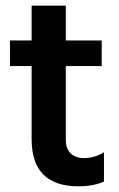

<svg xmlns="http://www.w3.org/2000/svg" viewBox="-20 -649 419 674"><path d="M211 -417V-159Q211 -127 228 -110.5Q245 -94 275 -94Q313 -94 345 -115V-12Q310 5 255 5Q91 5 91 -161V-417H15V-507H91V-629H211V-507H337V-417Z"/></svg>

Font: Hind SemiBold
Style: Regular
Weight: 600
Designer: Manushi Parikh, Satya Rajpurohit
Foundry: Indian Type Foundry
Version: Version 2.001;PS 1.0;hotconv 1.0.79;makeotf.lib2.5.61930; tt